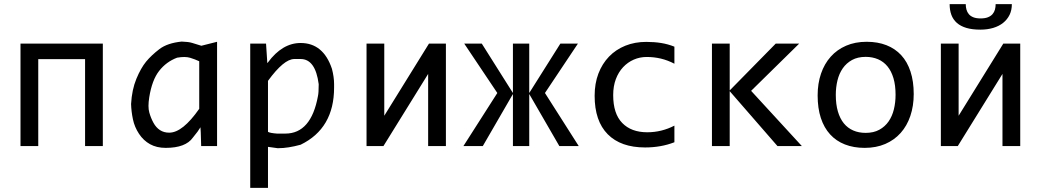

<svg xmlns="http://www.w3.org/2000/svg" viewBox="-20 -699 4988 919"><path d="M472.2 0V-490.2H78.1V0H163.1V-416H387.2V0Z M694.3 -232.9C703.1 -288.2 718.9 -330.5 741.7 -359.6C764.5 -388.8 793.1 -409.8 827.6 -422.9C853.4 -427.4 874.2 -427.2 890.1 -422.4C906.1 -417.5 920.6 -411.9 933.6 -405.8V-178.2C907.2 -140.5 882.1 -112 858.2 -92.8C834.2 -73.6 811.5 -64 790 -64C773.1 -64 758.4 -68 745.8 -76.2C733.3 -84.3 722.9 -95.9 714.6 -111.1C706.3 -126.2 699.6 -142.7 694.6 -160.6C689.5 -178.5 689.5 -202.6 694.3 -232.9ZM939.5 -89.8 940.9 -65.9 942.9 0H1019V-499L943.8 -480C925.6 -485.5 910.8 -490.1 899.4 -493.7C888 -497.2 871.4 -499.3 849.6 -500C804 -495.4 768.5 -483.4 742.9 -463.9C717.4 -444.3 696.2 -424.4 679.4 -404.1C662.7 -383.7 647.1 -356.3 632.8 -321.8C618.5 -287.3 610 -247.1 607.4 -201.2C608.1 -177.4 611 -153.1 616.2 -128.2C621.4 -103.3 631.1 -80.1 645.3 -58.6C659.4 -37.1 677.1 -20.5 698.2 -8.8C719.4 2.9 744.3 8.8 772.9 8.8C836.8 8.8 880.2 -7.6 903.3 -40.5C920.9 -61.7 932.9 -78.1 939.5 -89.8Z M1262.7 3.9C1269.5 4.9 1284.8 7 1308.6 10.3H1312C1343.3 10.3 1378.9 4.7 1418.9 -6.3C1525.7 -58.1 1579.1 -149.3 1579.1 -279.8V-296.4C1579.1 -318.8 1575.7 -343.3 1568.8 -369.6C1541.2 -452 1491.2 -493.2 1418.9 -493.2C1360.4 -493.2 1308.1 -462.1 1262.2 -399.9L1259.3 -397L1258.8 -408.2L1253.4 -490.2H1177.7V200.2H1262.7ZM1262.7 -312C1313.5 -381.7 1355.5 -416.5 1388.7 -416.5H1418.9C1466.1 -416.5 1495 -376.5 1505.4 -296.4V-293C1505.4 -267.3 1504.2 -249.5 1502 -239.7C1480.1 -119.6 1428.1 -59.6 1345.7 -59.6H1305.7C1283.5 -61.2 1269.2 -64 1262.7 -67.9Z M1819.3 -490.2H1734.4V0H1815.4L2029.3 -345.2V0H2114.3V-490.2H2033.2L1819.3 -145Z M2202.1 -490.2 2360.4 -253.9 2198.2 0H2291L2435.1 -249V0H2513.2V-249L2657.2 0H2750L2588.4 -253.9L2746.1 -490.2H2662.1L2513.2 -253.9V-490.2H2435.1V-253.9L2286.1 -490.2Z M3208 -18.1V-97.7C3187.8 -87.2 3166.9 -79.3 3145.3 -74C3123.6 -68.6 3101.2 -65.9 3078.1 -65.9C3027 -65.9 2987.1 -80.7 2958.3 -110.4C2929.4 -140 2915 -184.4 2915 -243.7C2915 -272.3 2919.3 -297.9 2927.7 -320.3C2936.2 -342.8 2947.8 -361.8 2962.4 -377.4C2977.1 -393.1 2994.1 -405.1 3013.4 -413.6C3032.8 -422 3053.4 -426.3 3075.2 -426.3C3098.6 -426.3 3121.3 -423.7 3143.3 -418.5C3165.3 -413.2 3186.8 -405.1 3208 -394V-475.6C3187.8 -483.7 3166.7 -489.6 3144.5 -493.2C3122.4 -496.7 3098.6 -498.5 3073.2 -498.5C3036.8 -498.5 3003.4 -492.4 2973.1 -480.2C2942.9 -468 2916.8 -450.6 2895 -428C2873.2 -405.4 2856.3 -378.3 2844.2 -346.7C2832.2 -315.1 2826.2 -279.8 2826.2 -240.7C2826.2 -160 2847.1 -98.6 2888.9 -56.4C2930.7 -14.2 2990.4 6.8 3067.9 6.8C3092.6 6.8 3116.6 4.8 3139.9 0.7C3163.2 -3.3 3185.9 -9.6 3208 -18.1Z M3817.9 0 3575.2 -264.2 3805.2 -490.2H3692.9L3472.7 -266.1V-490.2H3387.7V0H3472.7V-262.7L3701.2 0Z M4353.5 -249C4353.5 -289.4 4348.4 -325.2 4338.1 -356.4C4327.9 -387.7 4313.1 -413.8 4293.7 -434.8C4274.3 -455.8 4250.7 -471.8 4222.9 -482.7C4195.1 -493.6 4163.6 -499 4128.4 -499C4091.6 -499 4058.8 -492.8 4029.8 -480.2C4000.8 -467.7 3976.2 -450.1 3956.1 -427.5C3935.9 -404.9 3920.4 -377.8 3909.7 -346.4C3898.9 -315 3893.6 -280.3 3893.6 -242.2C3893.6 -201.5 3898.7 -165.5 3908.9 -134.3C3919.2 -103 3934 -76.8 3953.4 -55.7C3972.7 -34.5 3996.3 -18.5 4024.2 -7.6C4052 3.3 4083.5 8.8 4118.7 8.8C4155.4 8.8 4188.3 2.5 4217.3 -10C4246.3 -22.5 4270.8 -40.1 4291 -62.7C4311.2 -85.4 4326.7 -112.5 4337.4 -144.3C4348.1 -176 4353.5 -210.9 4353.5 -249ZM4266.6 -245.1C4266.6 -220.7 4263.9 -197.5 4258.5 -175.5C4253.2 -153.6 4244.7 -134.3 4233.2 -117.7C4221.6 -101.1 4206.8 -87.8 4188.7 -77.9C4170.7 -68 4148.9 -63 4123.5 -63C4101.4 -63 4081.5 -66.8 4064 -74.5C4046.4 -82.1 4031.4 -93.5 4019 -108.6C4006.7 -123.8 3997.2 -142.7 3990.5 -165.5C3983.8 -188.3 3980.5 -214.8 3980.5 -245.1C3980.5 -269.2 3983.2 -292.2 3988.5 -314.2C3993.9 -336.2 4002.4 -355.5 4013.9 -372.1C4025.5 -388.7 4040.3 -401.9 4058.3 -411.9C4076.4 -421.8 4098.1 -426.8 4123.5 -426.8C4145.3 -426.8 4165.1 -422.9 4182.9 -415.3C4200.6 -407.6 4215.7 -396.2 4228 -381.1C4240.4 -366 4249.9 -347.1 4256.6 -324.5C4263.3 -301.8 4266.6 -275.4 4266.6 -245.1Z M4568.4 -490.2H4483.4V0H4564.5L4778.3 -345.2V0H4863.3V-490.2H4782.2L4568.4 -145ZM4823.2 -679.2H4745.6C4745.6 -669.8 4744.5 -661 4742.2 -652.8C4739.9 -644.7 4736 -637.5 4730.5 -631.1C4724.9 -624.8 4717.5 -619.8 4708.3 -616.2C4699 -612.6 4687.3 -610.8 4673.3 -610.8C4659.7 -610.8 4648.3 -612.6 4639.2 -616.2C4630 -619.8 4622.8 -624.8 4617.4 -631.1C4612.1 -637.5 4608.2 -644.7 4606 -652.8C4603.7 -661 4602.5 -669.8 4602.5 -679.2H4525.4C4525.4 -660 4528.2 -642.9 4533.7 -627.9C4539.2 -613 4547.9 -600.2 4559.8 -589.6C4571.7 -579 4586.9 -571 4605.5 -565.4C4624 -559.9 4646.3 -557.1 4672.4 -557.1C4694.8 -557.1 4715.3 -559.9 4733.9 -565.4C4752.4 -571 4768.3 -579 4781.5 -589.6C4794.7 -600.2 4804.9 -613 4812.3 -627.9C4819.6 -642.9 4823.2 -660 4823.2 -679.2ZM4398.4 -490.2Z"/></svg>

Font: CodeNewRoman Nerd Font Mono
Style: Regular
Weight: 400
Monospace: yes
Designer: Sam Radian
Foundry: Code New Roman
Version: Version 2.00 November 29, 2014;Nerd Fonts 3.2.1